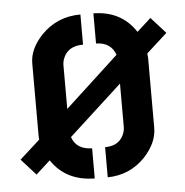

<svg xmlns="http://www.w3.org/2000/svg" viewBox="-43 -546 569 589"><g transform="rotate(-5 241.5 -251.5)"><path d="M3.9 -76.2 66.4 -132.8Q65.4 -135.7 65.4 -146.5V-367.2Q65.4 -412.1 105.5 -454.1Q154.3 -503.9 225.6 -503.9V-411.1Q176.8 -411.1 163.1 -371.1Q160.2 -362.3 160.2 -354.5V-218.8L325.2 -371.1Q311.5 -410.2 265.6 -411.1V-503.9Q351.6 -502.9 395.5 -435.5L438.5 -474.6L483.4 -424.8L419.9 -367.2Q419.9 -366.2 419.9 -361.3Q420.9 -355.5 420.9 -354.5V-137.7Q420.9 -91.8 380.9 -48.8Q334 0 265.6 1V-91.8Q311.5 -91.8 325.2 -130.9Q328.1 -140.6 328.1 -148.4V-282.2L164.1 -131.8Q176.8 -92.8 225.6 -91.8V1Q136.7 0 92.8 -66.4L48.8 -26.4Z"/></g></svg>

Font: Post No Bills Colombo
Style: Bold
Weight: 800
Designer: Kosala Senevirathne, Siva Puranthara, Lasantha Premarathna, Tharique Azeez
Foundry: Mooniak
Version: Version 1.220 ; ttfautohint (v1.5)